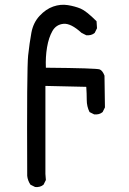

<svg xmlns="http://www.w3.org/2000/svg" viewBox="-20 -790 540 803"><path d="M127 -7.8 107.4 -17.6Q95.7 -35.2 93.8 -54.7Q91.8 -504.9 97.7 -558.1Q103.5 -611.3 111.3 -653.3Q119.1 -695.3 145.5 -723.6Q171.9 -752 202.6 -762.7Q233.4 -773.4 263.7 -768.6Q293.9 -763.7 317.4 -753.9Q340.8 -744.1 383.8 -701.2L385.7 -671.9L376 -652.3Q362.3 -640.6 340.8 -642.6L321.3 -652.3Q276.4 -693.4 245.6 -690.4Q214.8 -687.5 199.2 -660.2Q183.6 -632.8 176.8 -592.3Q169.9 -551.8 171.9 -506.8Q385.7 -504.9 397.5 -499.5Q409.2 -494.1 417 -473.6L418.9 -340.8L409.2 -321.3Q395.5 -309.6 374 -311.5L354.5 -321.3Q342.8 -344.7 342.8 -372.1Q342.8 -399.4 340.8 -426.8L169.9 -430.7V-62.5L171.9 -37.1L162.1 -17.6Q148.4 -5.9 127 -7.8Z"/></svg>

Font: JasonHandwriting1
Style: Regular
Weight: 400
Version: Version 1.48.20